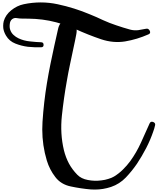

<svg xmlns="http://www.w3.org/2000/svg" viewBox="-20 -1471 1287 1568"><path d="M592.8 -1299.8Q595.7 -1274.4 602.5 -1250Q609.4 -1225.6 603.5 -1193.4Q597.7 -1166 592.8 -1138.7Q586.9 -1111.3 581.1 -1084Q567.4 -1014.6 551.8 -945.3Q537.1 -877 525.4 -807.6Q501 -671.9 485.4 -526.4Q469.7 -379.9 502 -244.1Q516.6 -185.5 543 -135.7Q569.3 -86.9 611.3 -43.9Q643.6 -10.7 698.2 -1Q753.9 9.8 808.6 2Q837.9 -1 864.3 -9.8Q891.6 -17.6 911.1 -29.3Q951.2 -53.7 983.4 -85.9Q1016.6 -118.2 1043.9 -155.3Q1094.7 -225.6 1131.8 -307.6Q1168 -389.6 1202.1 -463.9Q1210.9 -482.4 1231.4 -474.6Q1247.1 -467.8 1247.1 -455.1Q1248 -451.2 1246.1 -446.3Q1243.2 -434.6 1240.2 -422.9Q1236.3 -411.1 1232.4 -399.4Q1209 -330.1 1173.8 -261.7Q1138.7 -194.3 1098.6 -133.8Q1058.6 -75.2 1007.8 -21.5Q956.1 32.2 886.7 55.7Q821.3 77.1 755.9 77.1Q739.3 77.1 722.7 76.2Q640.6 69.3 558.6 51.8Q477.5 35.2 431.6 -25.4Q384.8 -85.9 362.3 -160.2Q325.2 -283.2 325.2 -414.1Q325.2 -444.3 327.1 -475.6Q337.9 -638.7 363.3 -792Q376 -869.1 391.6 -946.3Q407.2 -1022.5 423.8 -1098.6Q431.6 -1131.8 438.5 -1164.1Q446.3 -1197.3 453.1 -1229.5Q459 -1260.7 473.6 -1279.3Q488.3 -1297.9 499 -1323.2Q503.9 -1335 511.7 -1340.8Q519.5 -1346.7 528.3 -1348.6Q532.2 -1349.6 537.1 -1349.6Q553.7 -1349.6 569.3 -1337.9Q590.8 -1323.2 592.8 -1299.8ZM317.4 -1085Q305.7 -1085 293 -1085Q279.3 -1085 264.6 -1085Q236.3 -1085.9 208 -1088.9Q154.3 -1095.7 105.5 -1115.2Q55.7 -1134.8 29.3 -1179.7Q10.7 -1210.9 6.8 -1241.2Q5.9 -1251 5.9 -1259.8Q5.9 -1280.3 10.7 -1298.8Q25.4 -1349.6 71.3 -1386.7Q118.2 -1424.8 173.8 -1436.5Q243.2 -1451.2 312.5 -1451.2Q381.8 -1451.2 450.2 -1436.5Q587.9 -1407.2 714.8 -1353.5Q768.6 -1332 821.3 -1306.6Q875 -1282.2 928.7 -1264.6Q957 -1255.9 985.4 -1246.1Q1013.7 -1237.3 1042 -1229.5Q1074.2 -1220.7 1108.4 -1224.6Q1141.6 -1229.5 1173.8 -1236.3Q1192.4 -1240.2 1203.1 -1219.7Q1206.1 -1212.9 1206.1 -1207Q1206.1 -1196.3 1192.4 -1190.4Q1099.6 -1149.4 1002 -1132.8Q905.3 -1117.2 805.7 -1150.4Q699.2 -1186.5 596.7 -1233.4Q494.1 -1279.3 382.8 -1301.8Q327.1 -1312.5 270.5 -1316.4Q214.8 -1319.3 158.2 -1319.3Q138.7 -1319.3 117.2 -1323.2Q95.7 -1327.1 79.1 -1314.5Q61.5 -1300.8 59.6 -1272.5Q56.6 -1244.1 64.5 -1224.6Q73.2 -1201.2 90.8 -1185.5Q108.4 -1168.9 130.9 -1158.2Q173.8 -1137.7 225.6 -1132.8Q277.3 -1127 316.4 -1126Q335.9 -1125 335.9 -1105.5Q336.9 -1085.9 317.4 -1085Z"/></svg>

Font: Digory Doodles
Style: Regular
Weight: 400
Designer: Holds Worth Design
Version: Version 1.0